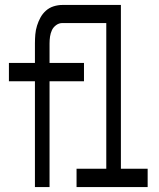

<svg xmlns="http://www.w3.org/2000/svg" viewBox="-20 -755 640 775"><path d="M121 0V-427H16V-501H121V-580Q121 -598 122.5 -616Q124 -634 129.5 -651.5Q135 -669 143.5 -684.5Q152 -700 165.5 -712Q179 -724 196.5 -729.5Q214 -735 232 -735H468V-74H576V0H289V-74H409V-662H232Q218 -662 206.5 -653.5Q195 -645 189.5 -633Q184 -621 182 -607.5Q180 -594 180 -580V-501H319V-427H180V0Z"/></svg>

Font: Iosevka Mono
Style: Regular
Weight: 400
Designer: Belleve Invis
Foundry: Belleve Invis
Version: Version 11.1.1